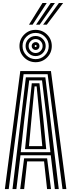

<svg xmlns="http://www.w3.org/2000/svg" viewBox="-20 -1282 483 1302"><path d="M13 0 117.5 -800H325.5L430 0H403.8L303 -779H140L39.2 0ZM64.8 0 155.5 -757.8H287.5L378.5 0H351.8L324.2 -229H118.8L91.2 0ZM120.5 -249.8H321.8L296.5 -477L265 -736.8H178L145.5 -477ZM149.8 -270.5 170.5 -477 195.5 -717.2H247.5L273.5 -477L293.5 -270.5ZM176.5 -291.2H266.8L249.5 -477L228.5 -696.2H214.5L193.5 -477ZM117 0 143.5 -208.2H299.5L326 0H299.2L278.8 -187.5H164.2L143.8 0ZM221.5 -860.2Q176 -860.2 144 -892.2Q112 -924.2 112 -969.8Q112 -1015.5 144 -1047.5Q176 -1079.5 221.5 -1079.5Q267.2 -1079.5 299.2 -1047.5Q331.2 -1015.5 331.2 -969.8Q331.2 -924.2 299.2 -892.2Q267.2 -860.2 221.5 -860.2ZM221.5 -881Q258.5 -881 284.5 -907Q310.5 -933 310.5 -969.8Q310.5 -1006.8 284.5 -1032.8Q258.5 -1058.8 221.5 -1058.8Q184.8 -1058.8 158.8 -1032.8Q132.8 -1006.8 132.8 -969.8Q132.8 -933 158.8 -907Q184.8 -881 221.5 -881ZM221.5 -901.8Q193.2 -901.8 173.4 -921.6Q153.5 -941.5 153.5 -969.8Q153.5 -998.2 173.4 -1018.1Q193.2 -1038 221.5 -1038Q250 -1038 269.9 -1018.1Q289.8 -998.2 289.8 -969.8Q289.8 -941.5 269.9 -921.6Q250 -901.8 221.5 -901.8ZM221.5 -922.5Q241.2 -922.5 255.1 -936.4Q269 -950.2 269 -969.8Q269 -989.5 255.1 -1003.4Q241.2 -1017.2 221.5 -1017.2Q202 -1017.2 188.1 -1003.4Q174.2 -989.5 174.2 -969.8Q174.2 -950.2 188.1 -936.4Q202 -922.5 221.5 -922.5ZM221.5 -943.2Q210.5 -943.2 202.8 -951Q195 -958.8 195 -969.8Q195 -981 202.8 -988.8Q210.5 -996.5 221.5 -996.5Q232.8 -996.5 240.4 -988.8Q248 -981 248 -969.8Q248 -958.8 240.4 -951Q232.8 -943.2 221.5 -943.2ZM221.5 -963.2Q228.2 -963.2 228.2 -969.8Q228.2 -976.5 221.5 -976.5Q215 -976.5 215 -969.8Q215 -963.2 221.5 -963.2ZM176.5 -1114.8 268.2 -1261.8H297L201.2 -1114.8ZM272.5 -1114.8 379.5 -1261.8H408.2L297.2 -1114.8ZM224.5 -1114.8 324 -1261.8H352.5L249.2 -1114.8Z"/></svg>

Font: Big Shoulders Inline Display ExtraBold
Style: Regular
Weight: 800
Designer: Patric King
Foundry: XO Type Co
Version: Version 1.000